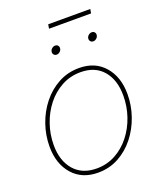

<svg xmlns="http://www.w3.org/2000/svg" viewBox="-145 -875 808 972"><g transform="rotate(-20 258.5 -389.0)"><path d="M214.8 7.8Q127.9 7.8 77.6 -49.8Q27.3 -107.4 27.3 -200.2Q27.3 -261.2 47.4 -318.8Q67.4 -376.5 104.2 -422.6Q141.1 -468.8 191.7 -496.1Q242.2 -523.4 302.7 -523.4Q389.2 -523.4 439.2 -465.8Q489.3 -408.2 489.3 -315.9Q489.3 -254.9 469.2 -197Q449.2 -139.2 412.6 -93Q376 -46.9 325.7 -19.5Q275.4 7.8 214.8 7.8ZM214.8 -14.6Q270.5 -14.6 316.7 -39.8Q362.8 -64.9 396.5 -107.7Q430.2 -150.4 448.5 -204.3Q466.8 -258.3 466.8 -315.9Q466.8 -400.9 423.8 -450.9Q380.9 -501 302.7 -501Q247.1 -501 200.7 -475.8Q154.3 -450.7 120.6 -408Q86.9 -365.2 68.4 -311.3Q49.8 -257.3 49.8 -200.2Q49.8 -115.2 93.5 -64.9Q137.2 -14.6 214.8 -14.6ZM459.5 -784.7 455.6 -762.2H229L232.9 -784.7ZM220.7 -625.5Q211.4 -625.5 205.8 -632.3Q200.2 -639.2 201.7 -648.4Q203.1 -658.2 211.2 -664.8Q219.2 -671.4 228.5 -671.4Q238.3 -671.4 243.7 -664.8Q249 -658.2 247.6 -648.4Q246.1 -639.2 238.3 -632.3Q230.5 -625.5 220.7 -625.5ZM418 -625.5Q408.7 -625.5 403.1 -632.3Q397.5 -639.2 398.9 -648.4Q400.4 -658.2 408.4 -664.8Q416.5 -671.4 425.8 -671.4Q435.5 -671.4 440.9 -664.8Q446.3 -658.2 444.8 -648.4Q443.4 -639.2 435.5 -632.3Q427.7 -625.5 418 -625.5Z"/></g></svg>

Font: Inter Display Thin
Style: Italic
Weight: 100
Italic angle: -9.39999°
Designer: Rasmus Andersson
Foundry: rsms
Version: Version 4.000;git-a52131595